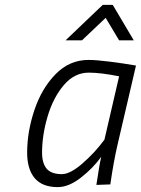

<svg xmlns="http://www.w3.org/2000/svg" viewBox="-20 -755 576 785"><path d="M400 -735H441L527 -590H467L412 -682L315 -590H248ZM91 -131Q91 -216 120.5 -304.5Q150 -393 207 -451.5Q264 -510 342 -510Q373 -510 428.5 -503Q484 -496 536 -487L460 -161Q445 -97 431 -1L374 1Q387 -86 394 -114Q360 -67 310.5 -28.5Q261 10 216 10Q153 10 122 -26.5Q91 -63 91 -131ZM407 -184 467 -443Q392 -458 343 -458Q284 -458 240.5 -406.5Q197 -355 174.5 -278.5Q152 -202 152 -131Q152 -87 171 -65Q190 -43 233 -43Q267 -43 317.5 -87Q368 -131 407 -184Z"/></svg>

Font: Cairo Light
Style: Italic
Weight: 300
Italic angle: -13°
Designer: Mohamed Gaber, Accademia di Belle Arti di Urbino and others
Foundry: Kief Type Foundry, Accademia di Belle Arti di Urbino and others
Version: Version 3.011